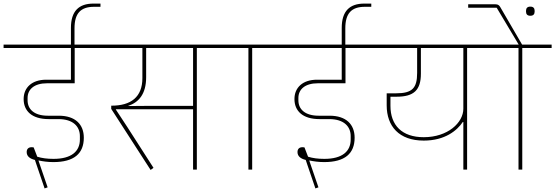

<svg xmlns="http://www.w3.org/2000/svg" viewBox="-40 -947 3100 1072"><path d="M209 105 226 99 181 -32 175 -50 176 -51C199 -46 227 -42 258 -42C374 -42 428 -90 428 -178C428 -252 381 -301 288 -301H227C151 -301 114 -337 114 -387V-400C114 -448 151 -482 222 -482H377V-679H536V-698H376V-789C376 -872 410 -909 485 -909H521V-927H482C400 -927 356 -885 356 -791V-698H-20V-679H356V-502H218C138 -502 92 -458 92 -394C92 -328 137 -282 232 -282H286C368 -282 406 -241 406 -187V-168C406 -102 359 -60 259 -60C223 -60 194 -64 168 -72L148 -124C143 -125 140 -125 136 -125C120 -125 109 -116 109 -98C109 -75 126 -61 155 -54L164 -27Z M801 2 817 -10 670 -239 607 -335V-337H1038V0H1059V-679H1223V-698H496V-679H755V-511C755 -405 691 -357 583 -357H581V-339ZM676 -356C733 -375 776 -420 776 -516V-679H1038V-356H798L676 -355Z M1347 0H1368V-679H1532V-698H1183V-679H1347Z M1721 105 1738 99 1693 -32 1687 -50 1688 -51C1711 -46 1739 -42 1770 -42C1886 -42 1940 -90 1940 -178C1940 -252 1893 -301 1800 -301H1739C1663 -301 1626 -337 1626 -387V-400C1626 -448 1663 -482 1734 -482H1889V-679H2048V-698H1888V-789C1888 -872 1922 -909 1997 -909H2033V-927H1994C1912 -927 1868 -885 1868 -791V-698H1492V-679H1868V-502H1730C1650 -502 1604 -458 1604 -394C1604 -328 1649 -282 1744 -282H1798C1880 -282 1918 -241 1918 -187V-168C1918 -102 1871 -60 1771 -60C1735 -60 1706 -64 1680 -72L1660 -124C1655 -125 1652 -125 1648 -125C1632 -125 1621 -116 1621 -98C1621 -75 1638 -61 1667 -54L1676 -27Z M2547 0H2568V-679H2732V-698H2008V-679H2289V-540C2289 -455 2262 -426 2171 -426H2119V-359C2119 -242 2188 -162 2326 -162C2444 -162 2512 -218 2544 -266H2547ZM2326 -181C2204 -181 2140 -248 2140 -356V-407H2174C2271 -407 2310 -444 2310 -536V-679H2547V-340C2547 -262 2460 -181 2326 -181Z M2921 -859C2938 -859 2945 -868 2945 -882V-887C2945 -901 2938 -910 2921 -910C2904 -910 2897 -901 2897 -887V-882C2897 -868 2904 -859 2921 -859ZM2855 0H2876V-679H3040V-698H2875L2754 -906C2748 -917 2741 -923 2727 -923H2574V-904H2733L2834 -735L2856 -698H2691V-679H2855Z"/></svg>

Font: IBM Plex Devanagari Thin
Style: Regular
Weight: 100
Designer: Mike Abbink, Paul van der Laan, Pieter van Rosmalen, Erin McLaughlin
Foundry: Bold Monday
Version: Version 1.0